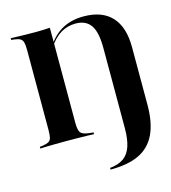

<svg xmlns="http://www.w3.org/2000/svg" viewBox="-114 -675 857 960"><g transform="rotate(-15 314.5 -194.5)"><path d="M91.1 -201.6V-492.7Q91.1 -518.5 87.5 -532.3Q83.9 -546 73.4 -552Q62.9 -558.1 42.7 -560.5L27.4 -562.1V-571Q40.3 -571 58.5 -570.2Q76.6 -569.4 100 -569Q123.4 -568.5 149.2 -568.5H159.7Q195.2 -568.5 229.8 -571V-201.6ZM149.2 -2.4Q123.4 -2.4 100 -2Q76.6 -1.6 58.5 -1.2Q40.3 -0.8 27.4 0V-8.9L42.7 -10.5Q62.9 -13.7 73.4 -19.4Q83.9 -25 87.5 -38.7Q91.1 -52.4 91.1 -78.2V-201.6H229.8V-78.2Q229.8 -41.1 239.5 -28.2Q249.2 -15.3 282.3 -11.3L305.6 -8.9V0Q291.9 -0.8 271 -1.2Q250 -1.6 224.6 -2Q199.2 -2.4 171 -2.4H160.5ZM462.1 -201.6V-405.6Q462.1 -486.3 437.1 -522.2Q412.1 -558.1 358.9 -558.1Q316.9 -558.1 282.3 -537.5Q247.6 -516.9 217.7 -471.8L216.1 -478.2Q250 -531.5 297.2 -556.9Q344.4 -582.3 406.5 -582.3Q502.4 -582.3 552 -528.6Q601.6 -475 601.6 -371V-201.6ZM339.5 192.7V183.9Q383.1 179.8 410.1 160.9Q437.1 141.9 449.6 104.8Q462.1 67.7 462.1 10.5V-201.6H601.6V-73.4Q601.6 19.4 573.8 78.2Q546 137.1 488.7 164.9Q431.5 192.7 339.5 192.7Z"/></g></svg>

Font: Playfair 144pt SemiCondensed ExtraBold
Style: Regular
Weight: 800
Width: 4
Designer: Claus Eggers Sørensen
Foundry: Claus Eggers Sørensen
Version: Version 2.203